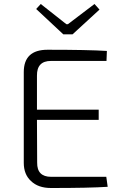

<svg xmlns="http://www.w3.org/2000/svg" viewBox="-20 -940 595 961"><path d="M161 -895 184 -920 312 -819H320L453 -920L478 -892L343 -768H297ZM235 -635Q164 -635 165 -561V-391H474V-340H165L166 -126Q165 -55 236 -55H512L519 -5Q428 1 235 1Q171 1 135 -34Q99 -67 99 -125V-579Q99 -691 218 -691Q421 -691 515 -685L513 -635Z"/></svg>

Font: Taylor Sans Light
Style: Regular
Weight: 300
Italic angle: -8°
Designer: Natanael Gama
Version: Version 1.001 September 8, 2015